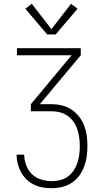

<svg xmlns="http://www.w3.org/2000/svg" viewBox="-20 -773 540 1008"><path d="M252 215Q228 215 204 211Q180 207 158.5 196.5Q137 186 119.5 169Q102 152 90.5 131Q79 110 73 86.5Q67 63 67 39H107Q107 67 117.5 94.5Q128 122 148 141.5Q168 161 196 169.5Q224 178 252 178Q274 178 296 172.5Q318 167 336 154Q354 141 366.5 122.5Q379 104 386 83Q393 62 396 39.5Q399 17 399 -5Q399 -28 396 -50Q393 -72 386 -93.5Q379 -115 366 -133.5Q353 -152 334.5 -165Q316 -178 294 -183.5Q272 -189 250 -189H142V-226L356 -483H69V-520H404V-483L189 -226H250Q278 -226 305 -219.5Q332 -213 355 -198Q378 -183 395 -161Q412 -139 422 -113Q432 -87 435.5 -59.5Q439 -32 439 -5Q439 23 435 50Q431 77 421.5 102.5Q412 128 395.5 150Q379 172 356 187Q333 202 306 208.5Q279 215 252 215ZM228 -592 113 -727 147 -753 250 -620 353 -753 387 -727 272 -592Z"/></svg>

Font: Zed Sans Extralight
Style: Regular
Weight: 200
Designer: Belleve Invis
Foundry: Belleve Invis
Version: Version 1.0.0; ttfautohint (v1.8.4)